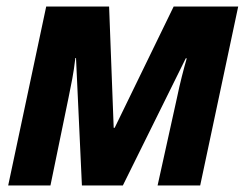

<svg xmlns="http://www.w3.org/2000/svg" viewBox="-20 -566 752 586"><path d="M5 0 121 -546H313L327 -176H330L510 -546H707L591 0H461L520 -267Q527 -301 535 -332.5Q543 -364 550 -388H547L355 0H230L212 -389H210Q206 -354 200.5 -325Q195 -296 189 -267L134 0Z"/></svg>

Font: Noto Sans SemiCondensed
Style: Bold Italic
Weight: 700
Width: 4
Italic angle: -12°
Designer: Monotype Design Team
Foundry: Monotype Imaging Inc.
Version: Version 2.013; ttfautohint (v1.8.4.7-5d5b)